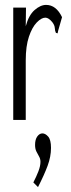

<svg xmlns="http://www.w3.org/2000/svg" viewBox="-20 -488 290 783"><path d="M34 -457H86L85 -381Q97 -426 121 -447Q145 -468 168 -468Q209 -468 233 -418L217 -362L215 -352L208 -354Q204 -362 203.5 -373.5Q203 -385 193 -398Q178 -416 165 -416Q149 -416 130 -396.5Q111 -377 98 -338.5Q85 -300 85 -242V1H34ZM135 275 116 256Q128 233 136.5 211Q145 189 145 172Q145 160 139.5 150.5Q134 141 128.5 130Q123 119 123 103Q123 81 132 68.5Q141 56 153 56Q165 56 176.5 69Q188 82 188 115Q188 151 174 188.5Q160 226 135 275Z"/></svg>

Font: Inconsolata UltraCondensed
Style: Regular
Weight: 400
Width: 1
Monospace: yes
Designer: Raph Levien, Cyreal, Brenton Simpson
Foundry: Raph Levien, Cyreal, Google
Version: Version 3.000; ttfautohint (v1.8.2.53-6de2)